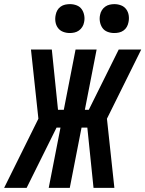

<svg xmlns="http://www.w3.org/2000/svg" viewBox="-75 -910 704 930"><path d="M479 0H378L348 -292H320L263 0H161L218 -292H199L54 0H-55L111 -335L75 -670H176L206 -378H234L291 -670H393L336 -378H355L500 -670H609L443 -335ZM478 -750Q461 -750 445.5 -756Q430 -762 421 -775Q412 -788 409 -805Q406 -822 410 -839Q412 -850 418.5 -860.5Q425 -871 435 -878Q445 -885 456.5 -887.5Q468 -890 479 -890Q496 -890 511.5 -884Q527 -878 536.5 -865Q546 -852 548.5 -835Q551 -818 547 -801Q545 -790 539 -779.5Q533 -769 523 -762Q513 -755 501.5 -752.5Q490 -750 478 -750ZM263 -750Q246 -750 230.5 -756Q215 -762 205.5 -775Q196 -788 193.5 -805Q191 -822 195 -839Q197 -850 203 -860.5Q209 -871 219 -878Q229 -885 240.5 -887.5Q252 -890 264 -890Q281 -890 296.5 -884Q312 -878 321 -865Q330 -852 333 -835Q336 -818 332 -801Q330 -790 323.5 -779.5Q317 -769 307 -762Q297 -755 285.5 -752.5Q274 -750 263 -750Z"/></svg>

Font: Lode Term
Style: Bold Italic
Weight: 700
Italic angle: -11°
Monospace: yes
Designer: Belleve Invis
Foundry: Belleve Invis
Version: Version 29.2.0